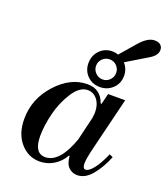

<svg xmlns="http://www.w3.org/2000/svg" viewBox="-147 -908 895 1024"><g transform="rotate(20 300.0 -395.5)"><path d="M398 -389H403L418 -450H515L441 -147Q426 -86 426 -59Q426 -30 443 -30Q461 -30 486 -61.5Q511 -93 536 -151L556 -142Q530 -77 492.5 -32Q455 13 410 13Q382 13 361.5 -6.5Q341 -26 338 -70H334Q312 -31 275.5 -9Q239 13 197 13Q132 13 87.5 -38Q43 -89 43 -173Q43 -287 122.5 -374.5Q202 -462 298 -462Q373 -462 398 -389ZM217 -19Q298 -19 351 -168L383 -302Q383 -306 384 -312.5Q385 -319 385.5 -324Q386 -329 386 -335Q386 -378 364.5 -405.5Q343 -433 310 -433Q264 -433 226 -373.5Q188 -314 171 -243.5Q154 -173 154 -117Q154 -19 217 -19ZM363 -672Q380 -672 396 -666L472 -754Q516 -804 554 -804Q578 -804 589 -793Q600 -782 600 -766Q600 -735 560 -711L439 -638Q465 -609 465 -570Q465 -527 435.5 -498.5Q406 -470 363 -470Q320 -470 291.5 -498.5Q263 -527 263 -570Q263 -613 291.5 -642.5Q320 -672 363 -672ZM306 -570Q306 -547 323 -530Q340 -513 363 -513Q387 -513 403.5 -530Q420 -547 420 -570Q420 -594 403.5 -610.5Q387 -627 363 -627Q340 -627 323 -610.5Q306 -594 306 -570Z"/></g></svg>

Font: Libre Bodoni
Style: Italic
Weight: 400
Italic angle: -13°
Designer: Pablo Impallari, Rodrigo Fuenzalida
Foundry: Pablo Impallari, Rodrigo Fuenzalida
Version: Version 1.001